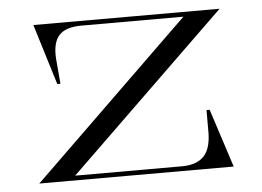

<svg xmlns="http://www.w3.org/2000/svg" viewBox="-42 -553 828 606"><g transform="rotate(-5 372.0 -250.0)"><path d="M59 0 558 -485H235Q185 -485 164 -462Q143 -439 146 -389L153 -308H143L84 -500H674L174 -15H512Q558 -15 581 -38Q604 -61 605 -112V-185H615L675 0Z"/></g></svg>

Font: Kalnia SemiExpanded Light
Style: Regular
Weight: 300
Width: 6
Designer: Frida Medrano
Foundry: Frida Medrano
Version: Version 1.105